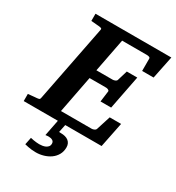

<svg xmlns="http://www.w3.org/2000/svg" viewBox="-225 -797 1058 1155"><g transform="rotate(30 304.0 -220.0)"><path d="M347.2 112.8Q347.2 142.1 334.5 164.3Q321.8 186.5 301 201.2Q280.3 215.8 254.4 223.4Q228.5 231 202.1 231Q186.5 231 172.4 229.5Q158.2 228 147 225.6Q134.3 223.6 123 220.2L133.3 169.9Q144 172.4 154.8 174.3Q164.1 175.8 174.8 177Q185.5 178.2 195.3 178.2Q205.1 178.2 216.3 176.5Q227.5 174.8 237.3 170.4Q247.1 166 253.7 158Q260.3 149.9 260.3 137.2Q260.3 123 249.3 116.5Q238.3 109.9 223.1 109.9Q220.7 109.9 216.8 110.1Q212.9 110.4 209 110.8L200.2 111.8L222.2 0H-15.1V-49.8Q-3.9 -50.8 7.1 -51.8Q18.1 -52.7 26.4 -53.7Q36.1 -54.7 44.9 -55.2Q56.2 -56.2 60.8 -58.6Q65.4 -61 66.9 -70.8L170.9 -601.1Q173.3 -609.9 168 -612.5Q162.6 -615.2 152.8 -616.2Q144 -616.7 134.8 -617.7Q126.5 -618.7 116.2 -619.4Q106 -620.1 96.2 -621.1V-670.9H623L590.8 -513.2H511.2V-598.1Q511.2 -605.5 503.7 -608.2Q496.1 -610.8 487.8 -610.8H315.9L271 -378.9H383.8Q391.6 -378.9 400.6 -382.6Q409.7 -386.2 412.1 -394L433.1 -463.9H505.9L460 -229H386.2L396 -304.2Q396.5 -307.1 394.5 -309.6Q392.6 -312 389.2 -314Q385.7 -315.9 381.6 -316.9Q377.4 -317.9 374 -317.9H258.8L209 -60.1H421.9Q429.7 -60.1 438.7 -64Q447.8 -67.9 450.2 -74.2L481.9 -173.8H561L525.9 0H273.4L262.2 54.2Q263.7 54.7 265.6 54.7Q268.1 55.2 276.4 55.2Q291.5 55.2 304.4 58.6Q317.4 62 326.9 69.1Q336.4 76.2 341.8 87.2Q347.2 98.1 347.2 112.8Z"/></g></svg>

Font: Charis SIL Afr
Style: Bold Italic
Weight: 700
Italic angle: -11°
Foundry: SIL International
Version: Version 5.000